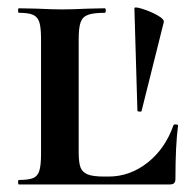

<svg xmlns="http://www.w3.org/2000/svg" viewBox="-20 -490 508 510"><path d="M257 -21H268Q325 -21 372 -58Q419 -95 441 -158Q442 -160 447.5 -159.5Q453 -159 453 -157Q446 -104 446 -15Q446 -7 442.5 -3.5Q439 0 430 0H30Q28 0 28 -6Q28 -12 30 -12Q56 -12 68 -17Q80 -22 84.5 -36.5Q89 -51 89 -81V-387Q89 -417 84.5 -431Q80 -445 68 -450.5Q56 -456 30 -456Q28 -456 28 -462Q28 -468 30 -468L79 -467Q121 -465 144 -465Q170 -465 212 -467L258 -468Q261 -468 261 -462Q261 -456 258 -456Q228 -456 213.5 -450.5Q199 -445 194 -430.5Q189 -416 189 -386V-85Q189 -58 194 -45Q199 -32 213.5 -26.5Q228 -21 257 -21ZM415 -431 356 -195Q355 -193 350 -193.5Q345 -194 345 -196L337 -468Q337 -473 358 -466.5Q379 -460 398 -449.5Q417 -439 415 -431Z"/></svg>

Font: Cormorant Unicase
Style: Bold
Weight: 700
Designer: Christian Thalmann (Catharsis Fonts)
Foundry: Catharsis Fonts
Version: Version 4.000